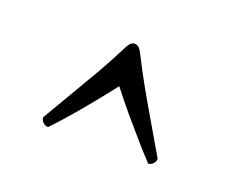

<svg xmlns="http://www.w3.org/2000/svg" viewBox="-51 -714 484 385"><g transform="rotate(20 190.5 -521.5)"><path d="M181.6 -629.9Q190.9 -629.9 197.3 -617.2Q214.8 -582.5 230.5 -554.7Q246.1 -526.9 268.6 -488.8Q291 -450.7 303.7 -428.7Q303.7 -421.9 298.8 -417.5Q293.9 -413.1 289.1 -413.1Q269 -434.1 242.2 -465.8Q214.8 -497.1 198.2 -518.1L181.6 -539.1Q120.1 -460 75.2 -413.1Q70.3 -413.1 64.9 -417.5Q59.6 -421.9 59.6 -428.7Q73.7 -453.1 95.2 -489.3Q116.7 -525.4 133.1 -554Q149.4 -582.5 167 -617.2Q173.3 -629.9 181.6 -629.9Z"/></g></svg>

Font: Amiri
Style: Slanted
Weight: 400
Italic angle: 9°
Designer: Khaled Hosny
Version: Version 000.107